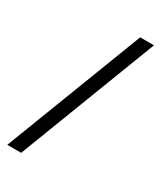

<svg xmlns="http://www.w3.org/2000/svg" viewBox="-193 -790 797 929"><g transform="rotate(30 206.0 -325.0)"><path d="M86.4 61 382.8 -710.9H305.7L8.8 61Z"/></g></svg>

Font: Roboto1
Style: rg
Weight: 400
Designer: Google
Version: Version 2.137; 2017